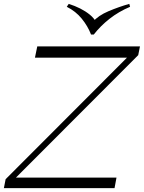

<svg xmlns="http://www.w3.org/2000/svg" viewBox="-39 -969 741 989"><path d="M-19 0 -10 -46 657 -714 638 -672H141L153 -730H682L673 -685L10 -21L23 -54H561L551 0ZM627 -949 631 -934Q572 -909 525 -872Q478 -835 444 -791H430Q413 -835 382 -873Q351 -911 305 -934L315 -949Q347 -939 374.5 -925Q402 -911 423.5 -893.5Q445 -876 456 -855L439 -856Q467 -889 520.5 -911.5Q574 -934 627 -949Z"/></svg>

Font: Savate ExtraLight
Style: Italic
Weight: 200
Italic angle: -11°
Designer: Max Esnée
Foundry: Plomb Type
Version: Version 2.000